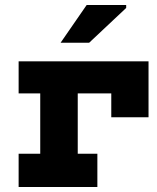

<svg xmlns="http://www.w3.org/2000/svg" viewBox="-20 -753 633 773"><path d="M488 -721 339 -581H224L329 -733H488ZM578 -506V-281H428V-377H293V-134H372V0H55V-134H142V-377H55V-506Z"/></svg>

Font: Arvo
Style: Bold
Weight: 700
Designer: Anton Koovit (Cyrillic Expansion: Cyreal)
Foundry: Anton Koovit, Yassin Baggar
Version: Version 3.000